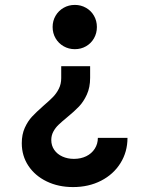

<svg xmlns="http://www.w3.org/2000/svg" viewBox="-20 -551 602 775"><path d="M371.1 -441.9Q371.1 -417 359.4 -396.5Q347.7 -376 327.4 -364.3Q307.1 -352.5 282.2 -352.5Q257.3 -352.5 236.8 -364.3Q216.3 -376 204.3 -396.5Q192.4 -417 192.4 -441.9Q192.4 -466.8 204.3 -487.3Q216.3 -507.8 236.8 -519.5Q257.3 -531.2 282.2 -531.2Q306.6 -531.2 327.1 -519.5Q347.7 -507.8 359.4 -487.3Q371.1 -466.8 371.1 -441.9ZM67.9 26.9Q67.9 -8.3 80.1 -35.2Q92.3 -62 109.4 -80.3Q126.5 -98.6 155.3 -124Q179.2 -144.5 193.6 -159.2Q208 -173.8 217.5 -192.9Q227.1 -211.9 227.1 -235.8V-283.7H343.8V-236.8Q343.8 -198.2 330.6 -169.4Q317.4 -140.6 299.1 -121.3Q280.8 -102.1 251 -77.6Q228.5 -59.1 216.1 -47.1Q203.6 -35.2 195.3 -19.8Q187 -4.4 187 14.2Q187 36.6 199 54Q210.9 71.3 231.9 80.8Q252.9 90.3 278.3 90.3Q306.2 90.3 328.1 79.6Q350.1 68.8 362.5 49.3Q375 29.8 375 5.4H494.6Q494.6 62 466.3 107.4Q438 152.8 387.9 178.5Q337.9 204.1 274.9 204.1Q215.8 204.1 168.7 181.4Q121.6 158.7 94.7 118.4Q67.9 78.1 67.9 26.9Z"/></svg>

Font: Reddit Mono
Style: Bold
Weight: 700
Designer: Stephen Hutchings
Foundry: Reddit
Version: Version 1.009